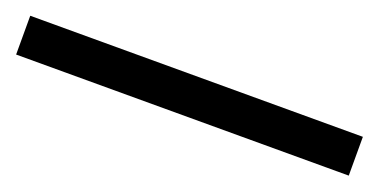

<svg xmlns="http://www.w3.org/2000/svg" viewBox="-20 18 606 307"><g transform="rotate(20 283.0 171.0)"><path d="M0 138H566V204H0Z"/></g></svg>

Font: Alexandria
Style: Regular
Weight: 400
Designer: Mohamed Gaber
Foundry: Kief Type Foundry
Version: Version 5.100